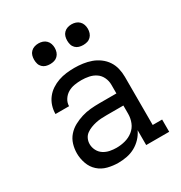

<svg xmlns="http://www.w3.org/2000/svg" viewBox="-175 -870 950 1005"><g transform="rotate(-30 300.0 -367.5)"><path d="M251 8Q219 8 187.5 0Q156 -8 132.5 -29Q109 -50 98 -81Q87 -112 87 -143Q87 -171 95 -197.5Q103 -224 121 -244.5Q139 -265 163 -278Q187 -291 213 -299Q239 -307 266 -309.5Q293 -312 321 -312H423V-365Q423 -388 413 -409Q403 -430 384.5 -442.5Q366 -455 343.5 -459.5Q321 -464 299 -464Q277 -464 256 -460.5Q235 -457 217 -446.5Q199 -436 187 -417.5Q175 -399 175 -378Q175 -378 175 -378Q175 -378 175 -378H93Q93 -378 93 -378.5Q93 -379 93 -379Q93 -403 100.5 -426.5Q108 -450 123 -469.5Q138 -489 158.5 -502.5Q179 -516 202 -524Q225 -532 249.5 -535Q274 -538 299 -538Q324 -538 349.5 -534.5Q375 -531 399 -522.5Q423 -514 444 -498.5Q465 -483 479 -462Q493 -441 499 -416Q505 -391 505 -365V-74H562V0H423V-90Q412 -66 393.5 -46.5Q375 -27 352 -14.5Q329 -2 303 3Q277 8 251 8ZM282 -65Q309 -65 335 -72Q361 -79 382 -95.5Q403 -112 413 -137Q423 -162 423 -189V-239H321Q304 -239 288 -238Q272 -237 256 -233.5Q240 -230 224.5 -224Q209 -218 196 -208.5Q183 -199 176 -184Q169 -169 169 -152Q169 -132 178.5 -113.5Q188 -95 205 -84Q222 -73 242 -69Q262 -65 282 -65ZM400 -618Q387 -618 375 -621.5Q363 -625 354 -634Q345 -643 341.5 -655Q338 -667 338 -680Q338 -693 341.5 -705Q345 -717 354 -726Q363 -735 375 -739Q387 -743 400 -743Q413 -743 425 -739Q437 -735 446 -726Q455 -717 459 -705Q463 -693 463 -680Q463 -667 459 -655Q455 -643 446 -634Q437 -625 425 -621.5Q413 -618 400 -618ZM200 -618Q187 -618 175 -621.5Q163 -625 154 -634Q145 -643 141.5 -655Q138 -667 138 -680Q138 -693 141.5 -705Q145 -717 154 -726Q163 -735 175 -739Q187 -743 200 -743Q213 -743 225 -739Q237 -735 246 -726Q255 -717 259 -705Q263 -693 263 -680Q263 -667 259 -655Q255 -643 246 -634Q237 -625 225 -621.5Q213 -618 200 -618Z"/></g></svg>

Font: Iosevka Curly Slab Extended
Style: Regular
Weight: 400
Width: 7
Monospace: yes
Designer: Belleve Invis
Foundry: Belleve Invis
Version: Version 11.1.0; ttfautohint (v1.8.3)